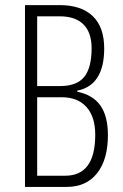

<svg xmlns="http://www.w3.org/2000/svg" viewBox="-20 -734 483 754"><path d="M78.1 -713.9H214.8Q299.3 -713.9 344.2 -670.7Q389.2 -627.4 389.2 -543.9Q389.2 -398.9 283.2 -377.9V-374Q344.7 -361.3 374.3 -319.6Q403.8 -277.8 403.8 -203.1Q403.8 -107.4 361.3 -53.7Q318.8 0 242.2 0H78.1ZM126 -669.9V-396H215.8Q281.7 -396 310.8 -432.1Q339.8 -468.3 339.8 -544.9Q339.8 -605.5 308.1 -637.7Q276.4 -669.9 214.8 -669.9ZM126 -352.1V-43.9H235.8Q354 -43.9 354 -204.1Q354 -275.4 319.6 -313.7Q285.2 -352.1 222.2 -352.1Z"/></svg>

Font: Open Sans Hebrew Condensed Light
Style: Regular
Weight: 300
Width: 3
Foundry: Ascender Corporation, Yanek Iontef
Version: Version 2.001;PS 002.001;hotconv 1.0.70;makeotf.lib2.5.58329